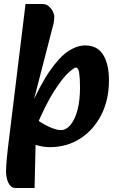

<svg xmlns="http://www.w3.org/2000/svg" viewBox="-20 -716 586 955"><path d="M227 16Q196 16 156 4.5Q116 -7 79 -24L127 -153Q144 -134 172.5 -114.5Q201 -95 231.5 -82Q262 -69 284 -69Q309 -69 330.5 -94.5Q352 -120 365 -167.5Q378 -215 378 -281Q378 -325 374 -352.5Q370 -380 357 -380Q349 -380 320.5 -354.5Q292 -329 250 -264Q208 -199 158 -81L123 -166Q179 -293 227.5 -363Q276 -433 319.5 -461.5Q363 -490 403 -490Q465 -490 493.5 -443Q522 -396 522 -317Q522 -220 484 -145Q446 -70 379.5 -27Q313 16 227 16ZM56 219Q40 219 29.5 205.5Q19 192 14.5 173.5Q10 155 10 140Q10 127 11 110Q12 93 14 71.5Q16 50 19 23L107 -696H192Q210 -696 223 -684.5Q236 -673 243 -658.5Q250 -644 250 -634Q250 -615 246 -597Q242 -579 234 -551L141 -191H180L165 -56L158 -43L152 219Z"/></svg>

Font: Alkatra
Style: Regular
Weight: 400
Designer: Suman Bhandary
Version: Version 1.100;gftools[0.9.22]